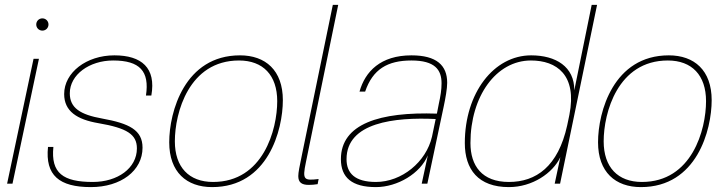

<svg xmlns="http://www.w3.org/2000/svg" viewBox="-20 -750 2963 784"><path d="M139 -510H117L9 0H31ZM128 -650C128 -636 139 -625 153 -625C167 -625 178 -636 178 -650C178 -664 167 -675 153 -675C139 -675 128 -664 128 -650Z M447 -524C333 -524 242 -454 242 -366C242 -296 294 -262 382 -247C499 -227 539 -201 539 -144C539 -63 460 -7 359 -7C238 -7 187 -43 198 -150H176C164 -34 222 14 351 14C474 14 562 -53 562 -147C562 -219 508 -246 397 -266C308 -282 265 -309 265 -369C265 -445 345 -503 442 -503C551 -503 591 -459 576 -360H598C618 -473 558 -524 447 -524Z M694 -173C694 -289 751 -503 956 -503C1054 -503 1112 -443 1112 -337C1112 -221 1055 -7 850 -7C752 -7 694 -67 694 -173ZM671 -169C671 -47 742 14 846 14C1075 14 1135 -220 1135 -341C1135 -463 1064 -524 960 -524C734 -524 671 -293 671 -169Z M1229 -87 1361 -730H1339L1214 -123C1203 -70 1198 -46 1198 -31C1198 -5 1212 5 1241 5C1253 5 1264 4 1277 2L1281 -19C1221 -12 1214 -15 1229 -87Z M1660 -524C1534 -524 1471 -458 1448 -376H1471C1502 -467 1562 -503 1660 -503C1756 -503 1783 -465 1783 -410C1783 -383 1779 -359 1772 -327L1764 -286C1532 -294 1372 -245 1372 -100C1372 -25 1417 14 1515 14C1603 14 1697 -42 1727 -116L1702 0H1725L1792 -316C1799 -349 1806 -388 1806 -412C1806 -483 1763 -524 1660 -524ZM1395 -100C1395 -250 1591 -272 1759 -264L1744 -192C1720 -88 1620 -7 1515 -7C1429 -7 1395 -43 1395 -100Z M2418 -730H2396L2325 -381C2326 -478 2249 -524 2149 -524C1996 -524 1878 -370 1878 -166C1878 -58 1933 14 2058 14C2154 14 2237 -43 2268 -108L2245 0H2267ZM1901 -166C1901 -357 2006 -503 2148 -503C2253 -503 2337 -444 2305 -281L2296 -238C2259 -70 2169 -7 2058 -7C1948 -7 1901 -73 1901 -166Z M2445 -173C2445 -289 2502 -503 2707 -503C2805 -503 2863 -443 2863 -337C2863 -221 2806 -7 2601 -7C2503 -7 2445 -67 2445 -173ZM2422 -169C2422 -47 2493 14 2597 14C2826 14 2886 -220 2886 -341C2886 -463 2815 -524 2711 -524C2485 -524 2422 -293 2422 -169Z"/></svg>

Font: Nacelle Thin
Style: Italic
Weight: 100
Italic angle: -12°
Designer: Sora Sagano
Foundry: Sora Sagano
Version: Version 1.000;FEAKit 1.0